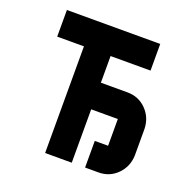

<svg xmlns="http://www.w3.org/2000/svg" viewBox="-125 -834 960 959"><g transform="rotate(20 354.5 -354.0)"><path d="M496.1 -425.3Q555.2 -425.3 595.7 -384.5Q636.2 -343.8 638.2 -283.7V-141.6Q636.2 -81.5 595.7 -40.8Q555.2 0 496.1 0H425.3V-141.6H496.1V-283.7H354.5V0H212.9V-566.9H70.8V-708.5H566.9V-566.9H354.5V-425.3Z"/></g></svg>

Font: Blazma
Style: Regular
Weight: 400
Designer: GGBotNet
Version: 1.00